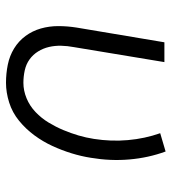

<svg xmlns="http://www.w3.org/2000/svg" viewBox="14 -578 572 640"><g transform="rotate(90 300.0 -258.0)"><path d="M256 8Q225 8 195.5 2Q166 -4 141.5 -19Q117 -34 100 -57Q83 -80 75 -108Q67 -136 67 -166.5Q67 -197 72 -228L121 -520H187L137 -218Q133 -197 132.5 -176Q132 -155 136.5 -135.5Q141 -116 151.5 -99Q162 -82 178 -70.5Q194 -59 214.5 -54.5Q235 -50 256 -50Q282 -50 307.5 -60.5Q333 -71 353.5 -90.5Q374 -110 388.5 -134Q403 -158 413.5 -183Q424 -208 431.5 -233.5Q439 -259 443 -285Q452 -342 447 -398.5Q442 -455 424 -506L485 -524Q506 -467 511.5 -403.5Q517 -340 506 -275Q501 -243 491 -210.5Q481 -178 466.5 -146.5Q452 -115 431 -86.5Q410 -58 382.5 -35.5Q355 -13 321.5 -2.5Q288 8 256 8Z"/></g></svg>

Font: Iosevka Aile Light
Style: Italic
Weight: 300
Italic angle: -9°
Designer: Belleve Invis
Foundry: Belleve Invis
Version: Version 31.1.0; ttfautohint (v1.8.4)